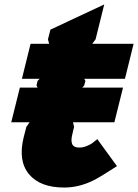

<svg xmlns="http://www.w3.org/2000/svg" viewBox="-20 -838 624 868"><path d="M419.9 -209 508.8 -86.9Q430.7 -36.1 399.4 -21Q335.9 9.8 270 9.8Q161.1 9.8 111.1 -50.5Q61 -110.8 86.9 -216.8L99.1 -264.2L113.8 -285.2H30.8L69.8 -441.9H149.9L145 -452.1L149.9 -472.2L159.2 -481.9H79.1L118.2 -640.1H202.1L196.8 -660.2L208 -704.1L451.2 -817.9L412.1 -660.2L397 -640.1H584L544.9 -481.9H360.8L366.2 -472.2L360.8 -452.1L352.1 -441.9H536.1L497.1 -285.2H310.1L314.9 -264.2L308.1 -235.8Q299.3 -203.1 306.2 -187Q313 -170.9 337.9 -170.9Q355 -170.9 371.3 -177.5Q387.7 -184.1 395.8 -189.9Q403.8 -195.8 419.9 -209Z"/></svg>

Font: Sinkin Sans 900 X Black Italic
Style: Regular
Weight: 950
Italic angle: -112°
Designer: Keith Bates
Foundry: K-Type
Version: Sinkin Sans (version 1.0)  by Keith Bates   •   © 2014   www